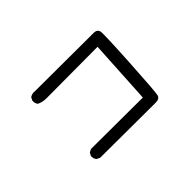

<svg xmlns="http://www.w3.org/2000/svg" viewBox="-83 -912 1165 1165"><g transform="rotate(-45 500.0 -329.0)"><path d="M252.9 -46.9 232.4 -56.6Q218.8 -72.3 220.7 -93.8L230.5 -113.3L251 -124L694.3 -122.1L717.8 -534.2L278.3 -532.2Q244.1 -532.2 216.8 -545.9Q205.1 -561.5 207 -583L216.8 -602.5Q236.3 -616.2 262.7 -612.3L765.6 -610.4Q791 -608.4 795.9 -586.9Q800.8 -565.4 787.1 -328.6Q773.4 -91.8 767.1 -68.4Q760.7 -44.9 727.5 -44.9Z"/></g></svg>

Font: JasonHandwriting2
Style: Regular
Weight: 400
Version: Version 1.05.10